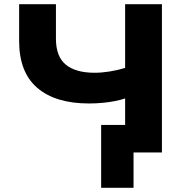

<svg xmlns="http://www.w3.org/2000/svg" viewBox="-20 -725 901 913"><path d="M615 168H461V-131H680V0H615ZM575 0V-257Q555 -250 527.5 -244.5Q500 -239 468 -236Q436 -233 403 -233Q244 -233 157.5 -307Q71 -381 71 -530V-705H246V-541Q246 -456 293 -417.5Q340 -379 430 -379Q463 -379 501 -385Q539 -391 575 -402V-705H750V0Z"/></svg>

Font: Nunito Sans 7pt SemiExpanded ExtraBold
Style: Regular
Weight: 800
Width: 6
Designer: Vernon Adams
Foundry: Vernon Adams
Version: Version 3.101;gftools[0.9.27]